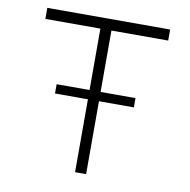

<svg xmlns="http://www.w3.org/2000/svg" viewBox="-79 -778 847 856"><g transform="rotate(10 345.0 -350.0)"><path d="M167 -330V-372H524V-330ZM316 0V-650H67V-700H623V-650H366V0Z"/></g></svg>

Font: Lexend Mega ExtraLight
Style: Regular
Weight: 250
Version: Version 1.007